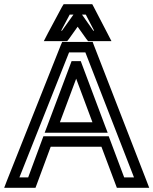

<svg xmlns="http://www.w3.org/2000/svg" viewBox="-78 -875 735 920"><path d="M624 -9 372 -658 366 -674H349H237H220L213 -658L-45 -9L-58 25H-22H75H92L98 9L165 -172H408L476 9L482 25H500H601H637L624 -9ZM564 -25H517L449 -206L443 -222H426H148H130L124 -206L57 -25H15L253 -624H331L564 -25ZM365 -289H209L287 -498L365 -289ZM425 -273 315 -566 309 -582H292H283H265L259 -566L149 -273L136 -239H173H402H438L425 -273ZM174 -678H232H244L252 -688L294 -747L336 -688L344 -678H357H415H456L437 -715L371 -842L364 -855H349H242H227L219 -842L151 -715L132 -678H174ZM315 -805H333L373 -728H369L315 -805ZM215 -728 256 -805H274L219 -728H215Z"/></svg>

Font: Gamestation DisplayOutline
Style: Regular
Weight: 400
Designer: Jonas Hecksher
Foundry: Jonas Hecksher, Playtypeª, e-types AS
Version: Version 1.003